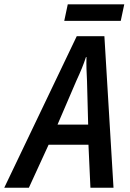

<svg xmlns="http://www.w3.org/2000/svg" viewBox="-81 -886 615 906"><path d="M-61 0 281.2 -715.3H411.6L454.6 0H345.7L336.4 -203.1H148.4L55.2 0ZM190.4 -297.9H335L329.6 -503.4Q328.1 -532.2 327.1 -561.3Q326.2 -590.3 327.1 -616.7H324.7Q316.4 -591.3 305.2 -563.7Q293.9 -536.1 279.8 -505.9ZM222.2 -787.6 238.8 -865.7H505.4L488.8 -787.6Z"/></svg>

Font: Open Sans SemiCondensed SemiBold
Style: Italic
Weight: 600
Width: 4
Italic angle: -12°
Designer: Monotype Design Team
Foundry: Monotype Imaging Inc.
Version: Version 3.000